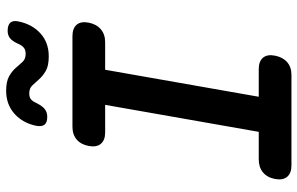

<svg xmlns="http://www.w3.org/2000/svg" viewBox="-196 -796 991 640"><g transform="rotate(-90 300.0 -475.5)"><path d="M298 -109H390Q416 -109 428 -95Q440 -81 435 -55Q430 -29 413.5 -14.5Q397 0 371 0H69Q43 0 31 -14.5Q19 -29 24 -55Q29 -81 46 -95Q63 -109 89 -109H181L271 -621H179Q153 -621 141 -635.5Q129 -650 134 -676Q139 -702 155.5 -716Q172 -730 198 -730H500Q526 -730 538 -716Q550 -702 545 -676Q540 -650 523 -635.5Q506 -621 480 -621H388ZM277 -850Q267 -830 256.5 -822Q246 -814 231 -814Q212 -814 205 -823Q198 -832 201 -850Q210 -895 241 -923Q272 -951 318 -951Q349 -951 366.5 -941Q384 -931 394.5 -918.5Q405 -906 414.5 -896Q424 -886 441 -886Q455 -886 462.5 -893Q470 -900 474 -910Q483 -930 493 -938Q503 -946 518 -946Q537 -946 545 -937Q553 -928 549 -910Q540 -865 509.5 -837Q479 -809 433 -809Q401 -809 384 -819Q367 -829 356 -841.5Q345 -854 335.5 -864Q326 -874 309 -874Q295 -874 288 -867Q281 -860 277 -850Z"/></g></svg>

Font: Maple Mono NL SemiBold
Style: Italic
Weight: 600
Italic angle: -10°
Monospace: yes
Designer: subframe7536
Version: Version 7.000